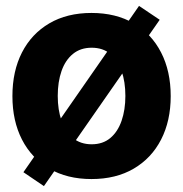

<svg xmlns="http://www.w3.org/2000/svg" viewBox="-20 -596 621 651"><path d="M128.9 35 59.4 -12.1 451.4 -576 521.5 -528.9ZM290.2 11.1Q207.4 11.1 147.2 -24.2Q87 -59.5 54.5 -122.8Q22.1 -186.1 22.1 -270.1Q22.1 -354.7 54.5 -418.1Q87 -481.5 147.2 -516.8Q207.4 -552.1 290.2 -552.1Q373.2 -552.1 433.4 -516.8Q493.7 -481.5 526.2 -418.1Q558.8 -354.7 558.8 -270.1Q558.8 -186.1 526.2 -122.8Q493.7 -59.5 433.4 -24.2Q373.2 11.1 290.2 11.1ZM290.8 -106.8Q328.7 -106.8 354 -128Q379.3 -149.2 392.2 -186.4Q405.1 -223.5 405.1 -270.7Q405.1 -318.6 392.2 -355.4Q379.3 -392.2 354 -413.2Q328.7 -434.2 290.8 -434.2Q253 -434.2 227.3 -413.2Q201.6 -392.2 188.7 -355.4Q175.8 -318.6 175.8 -270.7Q175.8 -223.5 188.7 -186.4Q201.6 -149.2 227.3 -128Q253 -106.8 290.8 -106.8Z"/></svg>

Font: Inter Tight
Style: Regular
Weight: 400
Designer: Rasmus Andersson
Foundry: rsms
Version: Version 3.002